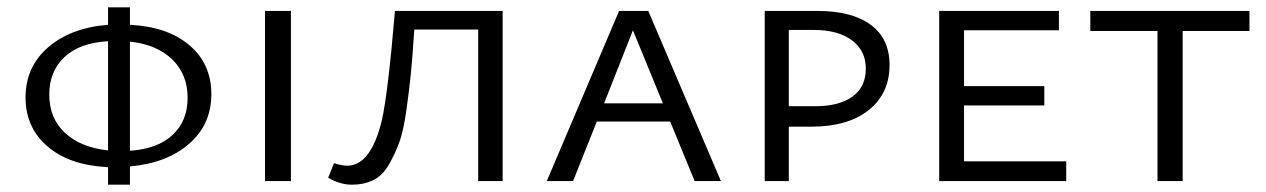

<svg xmlns="http://www.w3.org/2000/svg" viewBox="-20 -496 3467 526"><path d="M336 -40V10H276V-38Q171 -43 110.5 -94.5Q50 -146 50 -229Q50 -313 112 -366.5Q174 -420 276 -428V-476H336V-428Q439 -423 499 -372Q559 -321 559 -238Q559 -155 498 -102Q437 -49 336 -40ZM115 -237Q115 -172 158 -132Q201 -92 276 -84V-383Q199 -379 157 -340Q115 -301 115 -237ZM336 -83Q412 -88 453 -126.5Q494 -165 494 -228Q494 -292 452 -333Q410 -374 336 -382Z M706 0V-466H777V0Z M1357 -466V0H1290V-415H1115Q1110 -338 1105.5 -293Q1101 -248 1093 -192Q1085 -136 1073.5 -105Q1062 -74 1045 -44.5Q1028 -15 1002.5 -2.5Q977 10 944 10Q912 10 879 -9L895 -49Q917 -42 931 -42Q996 -42 1026 -166Q1043 -241 1062 -466Z M1883 0 1816 -163H1615L1550 0H1478L1676 -466H1756L1955 0ZM1635 -213H1796L1714 -413Z M2220 -466Q2314 -466 2365.5 -428Q2417 -390 2417 -318Q2417 -240 2360 -194.5Q2303 -149 2203 -149H2141V0H2075V-466ZM2214 -205Q2279 -205 2315.5 -231.5Q2352 -258 2352 -308Q2352 -357 2314 -385.5Q2276 -414 2209 -414H2141V-205Z M2621 -54H2901V0H2553V-466H2881V-413H2621V-260H2841V-207H2621Z M3403 -466V-411H3220V0H3151V-411H2967V-466Z"/></svg>

Font: EauTestSC
Style: Regular
Weight: 400
Designer: Christian Thalmann (Catharsis Fonts)
Version: Version 0.001;PS 000.001;hotconv 1.0.88;makeotf.lib2.5.64775